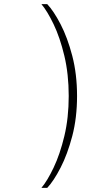

<svg xmlns="http://www.w3.org/2000/svg" viewBox="-20 -780 540 922"><path d="M179 122Q207 89 237.5 25Q268 -39 289 -126.5Q310 -214 310 -319Q310 -424 289 -512Q268 -600 237.5 -663.5Q207 -727 179 -760H207Q238 -727 271 -663.5Q304 -600 327 -512Q350 -424 350 -319Q350 -214 327 -126.5Q304 -39 271 25Q238 89 207 122Z"/></svg>

Font: Xanh Mono
Style: Regular
Weight: 400
Monospace: yes
Designer: Lam Bao, Duy Dao
Foundry: Yellow Type Foundry
Version: Version 3.101; ttfautohint (v1.8.3)